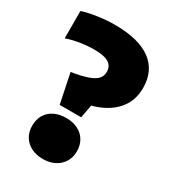

<svg xmlns="http://www.w3.org/2000/svg" viewBox="-184 -849 859 958"><g transform="rotate(30 245.0 -370.0)"><path d="M118.5 -435.5Q179.5 -445 213.8 -457.8Q248 -470.5 261.5 -486.8Q275 -503 275 -525.5Q275 -559 249.2 -575.2Q223.5 -591.5 165.5 -591.5Q126.5 -591.5 84.5 -584.8Q42.5 -578 9 -566V-723.5Q44 -735 95.2 -742.5Q146.5 -750 192.5 -750Q331 -750 401.5 -697.8Q472 -645.5 472 -546.5Q472 -469 424.2 -416.8Q376.5 -364.5 291.5 -341.5L277 -266H153.5ZM86.5 -108Q86.5 -144 102.2 -170.5Q118 -197 147.2 -211.5Q176.5 -226 215.5 -226Q254.5 -226 283.5 -211.2Q312.5 -196.5 328.2 -169.8Q344 -143 344 -108Q344 -73.5 327.8 -46.8Q311.5 -20 282.5 -5Q253.5 10 215.5 10Q177 10 148 -4.5Q119 -19 102.8 -45.8Q86.5 -72.5 86.5 -108Z"/></g></svg>

Font: Encode Sans Semi Condensed Black
Style: Regular
Weight: 900
Width: 4
Designer: Multiple Designers
Foundry: Impallari Type
Version: Version 2.000